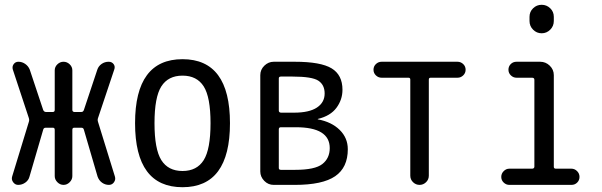

<svg xmlns="http://www.w3.org/2000/svg" viewBox="-20 -780 2540 810"><path d="M56.6 0Q43.9 0 35.6 -11.2Q27.3 -22.5 31.2 -35.2L101.6 -265.6Q104.5 -273.4 101.6 -282.2L34.2 -486.3Q30.3 -499 37.6 -509.3Q44.9 -519.5 57.6 -519.5Q73.2 -519.5 86.4 -510.3Q99.6 -501 105.5 -486.3L162.1 -316.4Q165 -308.6 172.9 -307.6H203.1Q210.9 -307.6 210.9 -316.4V-483.4Q210.9 -498 222.2 -508.8Q233.4 -519.5 248 -519.5Q262.7 -519.5 273.9 -508.8Q285.2 -498 285.2 -483.4V-316.4Q285.2 -308.6 293 -307.6H323.2Q331.1 -307.6 334 -316.4L390.6 -486.3Q395.5 -501 408.7 -510.3Q421.9 -519.5 438.5 -519.5Q452.1 -519.5 459.5 -509.3Q466.8 -499 461.9 -486.3L393.6 -282.2Q390.6 -274.4 393.6 -265.6L464.8 -35.2Q468.8 -22.5 460.9 -11.2Q453.1 0 439.5 0Q423.8 0 410.6 -9.3Q397.5 -18.6 391.6 -35.2L334 -232.4Q332 -241.2 323.2 -241.2H293Q285.2 -241.2 285.2 -232.4V-37.1Q285.2 -22.5 273.9 -11.2Q262.7 0 248 0Q233.4 0 222.2 -11.2Q210.9 -22.5 210.9 -37.1V-232.4Q210.9 -241.2 203.1 -241.2H172.9Q164.1 -241.2 162.1 -232.4L104.5 -35.2Q100.6 -19.5 86.9 -9.8Q73.2 0 56.6 0Z M839.4 -415.5Q810.5 -460.9 750 -460.9Q689.5 -460.9 660.6 -415.5Q631.8 -370.1 631.8 -260.3Q631.8 -150.4 660.6 -104.5Q689.5 -58.6 750 -58.6Q810.5 -58.6 839.4 -104.5Q868.2 -150.4 868.2 -260.3Q868.2 -370.1 839.4 -415.5ZM950.2 -260.3Q950.2 9.8 750 9.8Q549.8 9.8 549.8 -260.3Q549.8 -530.3 750 -530.3Q950.2 -530.3 950.2 -260.3Z M1156.2 -234.4V-71.3Q1156.2 -63.5 1165 -63.5H1225.6Q1308.6 -63.5 1339.8 -87.9Q1371.1 -112.3 1371.1 -155.3Q1371.1 -243.2 1228.5 -243.2H1165Q1156.2 -243.2 1156.2 -234.4ZM1156.2 -449.2V-313.5Q1156.2 -305.7 1165 -304.7H1220.7Q1284.2 -304.7 1316.9 -326.2Q1349.6 -347.7 1349.6 -385.7Q1349.6 -421.9 1323.2 -439.5Q1296.9 -457 1213.9 -457H1165Q1156.2 -457 1156.2 -449.2ZM1134.8 0Q1111.3 0 1094.7 -17.1Q1078.1 -34.2 1078.1 -56.6V-462.9Q1078.1 -486.3 1095.2 -502.9Q1112.3 -519.5 1134.8 -519.5H1223.6Q1333 -519.5 1378.9 -491.7Q1424.8 -463.9 1424.8 -401.4Q1424.8 -359.4 1399.4 -325.2Q1374 -291 1321.3 -278.3L1320.3 -277.3L1321.3 -276.4Q1378.9 -265.6 1413.1 -231.9Q1447.3 -198.2 1447.3 -150.4Q1447.3 -73.2 1394 -36.6Q1340.8 0 1223.6 0H1156.2Z M1589.8 -452.1Q1576.2 -452.1 1565.9 -461.9Q1555.7 -471.7 1555.7 -485.8Q1555.7 -500 1565.9 -509.8Q1576.2 -519.5 1589.8 -519.5H1910.2Q1923.8 -519.5 1934.1 -509.8Q1944.3 -500 1944.3 -485.8Q1944.3 -471.7 1934.1 -461.9Q1923.8 -452.1 1910.2 -452.1H1796.9Q1789.1 -452.1 1789.1 -444.3V-39.1Q1789.1 -22.5 1777.3 -11.2Q1765.6 0 1750 0Q1734.4 0 1722.7 -11.2Q1710.9 -22.5 1710.9 -39.1V-444.3Q1710.9 -452.1 1703.1 -452.1Z M2213.9 -709Q2213.9 -730.5 2229 -745.1Q2244.1 -759.8 2265.1 -759.8Q2286.1 -759.8 2301.3 -745.1Q2316.4 -730.5 2316.4 -709V-691.4Q2316.4 -669.9 2301.3 -654.8Q2286.1 -639.6 2265.1 -639.6Q2244.1 -639.6 2229 -654.8Q2213.9 -669.9 2213.9 -691.4ZM2128.9 0Q2115.2 0 2105 -9.8Q2094.7 -19.5 2094.7 -33.7Q2094.7 -47.9 2105 -58.1Q2115.2 -68.4 2128.9 -68.4H2224.6Q2233.4 -68.4 2234.4 -76.2V-443.4Q2234.4 -452.1 2224.6 -452.1H2159.2Q2145.5 -452.1 2135.3 -461.9Q2125 -471.7 2125 -485.8Q2125 -500 2134.8 -509.8Q2144.5 -519.5 2159.2 -519.5H2258.8Q2282.2 -519.5 2299.3 -502.9Q2316.4 -486.3 2316.4 -462.9V-76.2Q2316.4 -68.4 2325.2 -68.4H2390.6Q2404.3 -68.4 2414.6 -58.1Q2424.8 -47.9 2424.8 -33.7Q2424.8 -19.5 2415 -9.8Q2405.3 0 2390.6 0Z"/></svg>

Font: Rounded Mgen+ 2m regular
Style: Regular
Weight: 400
Designer: [Source Han Sans]
Ryoko NISHIZUKA  (kana & ideographs); Paul D. Hunt (Latin, Greek & Cyrillic); Wenlong ZHANG  (bopomofo
Version: Version 1.059.20150602